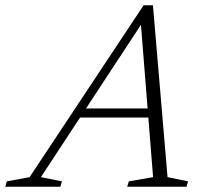

<svg xmlns="http://www.w3.org/2000/svg" viewBox="-83 -710 791 730"><path d="M201 -263 213 -297.5H515L503.5 -263ZM554 -36.5 632 -20.5 626 0H400.5L407 -20.5L499 -36.5L451 -639.5H468.5L72.5 -36.5L152.5 -20.5L146.5 0H-63L-57 -20.5L29.5 -36.5L463 -690H498.5Z"/></svg>

Font: Newsreader Light
Style: Italic
Weight: 300
Italic angle: -17°
Designer: Hugues Gentile
Foundry: Production Type
Version: Version 1.003